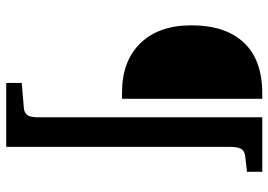

<svg xmlns="http://www.w3.org/2000/svg" viewBox="-146 -594 884 633"><g transform="rotate(90 296.5 -278.0)"><path d="M285.2 -237.8Q182.1 -237.8 123 -298.3Q64 -358.9 64 -466.8Q64 -578.1 120.8 -639.2Q177.7 -700.2 289.1 -700.2H306.2V-237.8ZM253.9 144V92.8L335.9 85.9Q353 84.5 360.1 74Q367.2 63.5 367.2 40V-700.2H546.9V-649.9L496.1 -644Q478.5 -642.1 471.7 -630.9Q464.8 -619.6 464.8 -596.2V144Z"/></g></svg>

Font: Literata Book Medium
Style: Regular
Weight: 500
Designer: Latin by Veronika Burian and Jose Scaglione. Greek by Irene Vlachou. Cyrillic by Vera Evstafieva
Foundry: TypeTogether
Version: Version 2.003;PS 002.003;hotconv 1.0.88;makeotf.lib2.5.64775